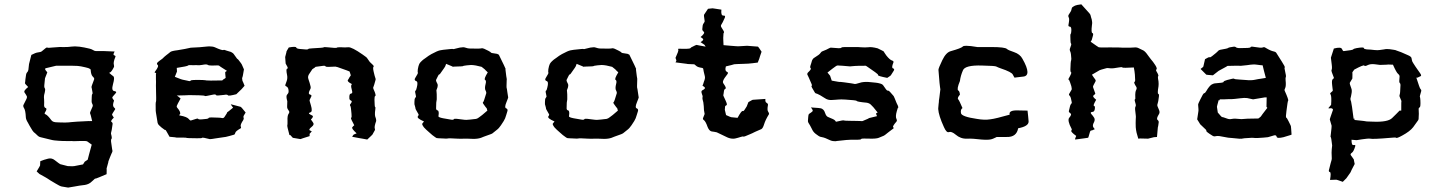

<svg xmlns="http://www.w3.org/2000/svg" viewBox="-20 -639 6636 882"><path d="M367.2 -420.9C352.5 -423.8 337.9 -425.8 326.2 -425.8H322.3C309.6 -424.8 301.8 -424.8 297.9 -423.8C293 -422.9 286.1 -422.9 274.4 -422.9C262.7 -423.8 246.1 -422.9 223.6 -420.9C207 -418.9 198.2 -418.9 196.3 -420.9C194.3 -421.9 186.5 -416 171.9 -403.3C168 -400.4 163.1 -399.4 155.3 -398.4C147.5 -397.5 136.7 -393.6 124 -386.7C117.2 -359.4 113.3 -345.7 113.3 -344.7C113.3 -343.8 112.3 -335.9 110.4 -318.4C109.4 -314.5 108.4 -310.5 104.5 -306.6C100.6 -303.7 98.6 -293 96.7 -274.4C95.7 -264.6 95.7 -258.8 94.7 -257.8C93.8 -255.9 98.6 -250 109.4 -239.3C94.7 -227.5 88.9 -219.7 92.8 -213.9C96.7 -209 99.6 -203.1 102.5 -198.2C104.5 -195.3 104.5 -191.4 101.6 -184.6C98.6 -177.7 93.8 -168.9 87.9 -157.2C86.9 -155.3 86.9 -154.3 86.9 -152.3C86.9 -149.4 87.9 -145.5 90.8 -141.6C94.7 -135.7 97.7 -122.1 98.6 -101.6C98.6 -94.7 101.6 -85.9 108.4 -75.2C114.3 -64.5 118.2 -56.6 121.1 -52.7C127 -42 131.8 -35.2 134.8 -32.2C138.7 -29.3 145.5 -23.4 153.3 -15.6C157.2 -11.7 161.1 -9.8 166 -8.8C170.9 -7.8 187.5 -3.9 213.9 2.9C224.6 5.9 236.3 6.8 251 7.8C264.6 8.8 274.4 8.8 278.3 8.8C294.9 9.8 304.7 8.8 307.6 8.8C310.5 9.8 323.2 9.8 344.7 8.8C366.2 7.8 378.9 8.8 380.9 10.7C382.8 11.7 388.7 16.6 401.4 25.4C395.5 46.9 391.6 61.5 389.6 68.4C387.7 75.2 385.7 84 382.8 94.7C376 99.6 372.1 101.6 371.1 102.5C370.1 101.6 367.2 107.4 361.3 116.2C336.9 121.1 324.2 123 321.3 124C318.4 125 308.6 125 291 124C268.6 118.2 257.8 115.2 256.8 115.2C254.9 114.3 246.1 108.4 231.4 96.7C222.7 89.8 212.9 86.9 201.2 89.8C188.5 92.8 176.8 96.7 165 101.6C164.1 114.3 164.1 120.1 164.1 121.1C164.1 122.1 159.2 130.9 148.4 148.4C156.2 156.2 160.2 159.2 161.1 160.2C162.1 160.2 170.9 166 187.5 174.8C191.4 176.8 199.2 181.6 210.9 189.5C222.7 196.3 230.5 201.2 235.4 204.1C248 211.9 257.8 216.8 263.7 217.8C269.5 218.8 279.3 220.7 293 222.7C294.9 222.7 304.7 220.7 322.3 217.8C340.8 213.9 352.5 212.9 359.4 211.9C374 210.9 386.7 207 395.5 200.2C404.3 193.4 409.2 187.5 412.1 185.5C415 181.6 418.9 180.7 421.9 180.7C424.8 179.7 440.4 173.8 469.7 161.1C470.7 144.5 469.7 135.7 469.7 134.8C469.7 133.8 472.7 125 477.5 106.4C476.6 105.5 479.5 97.7 485.4 83C491.2 69.3 494.1 61.5 495.1 60.5C497.1 56.6 497.1 51.8 495.1 45.9C494.1 40 492.2 28.3 490.2 11.7C489.3 4.9 490.2 1 492.2 -1C494.1 -2.9 494.1 -9.8 490.2 -23.4C489.3 -25.4 490.2 -31.2 493.2 -42C495.1 -52.7 496.1 -61.5 497.1 -68.4C498 -73.2 496.1 -76.2 492.2 -79.1C488.3 -81.1 491.2 -87.9 502.9 -98.6C497.1 -106.4 494.1 -112.3 495.1 -114.3C496.1 -117.2 501 -124 508.8 -136.7C510.7 -138.7 507.8 -141.6 502.9 -146.5C498 -151.4 498 -161.1 503.9 -176.8C501 -181.6 498 -185.5 496.1 -188.5C494.1 -191.4 499 -197.3 509.8 -209C511.7 -211.9 513.7 -212.9 513.7 -214.8C514.6 -217.8 510.7 -219.7 504.9 -220.7C496.1 -221.7 493.2 -231.4 499 -252C504.9 -273.4 505.9 -285.2 500 -289.1C494.1 -293 489.3 -297.9 483.4 -302.7C480.5 -304.7 481.4 -304.7 486.3 -306.6C490.2 -308.6 496.1 -316.4 502.9 -330.1C504.9 -333 503.9 -336.9 502.9 -342.8C501 -348.6 502.9 -360.4 509.8 -377C511.7 -380.9 510.7 -382.8 504.9 -384.8C500 -385.7 500 -391.6 506.8 -402.3C479.5 -403.3 463.9 -404.3 459 -404.3H420.9C417 -404.3 411.1 -406.2 405.3 -410.2C399.4 -414.1 386.7 -417 367.2 -420.9ZM188.5 -325.2C219.7 -333 236.3 -336.9 237.3 -336.9H276.4H313.5C331.1 -336.9 344.7 -335.9 352.5 -334C368.2 -331.1 378.9 -328.1 385.7 -326.2C392.6 -323.2 396.5 -321.3 396.5 -318.4C397.5 -302.7 400.4 -293 406.2 -287.1C412.1 -282.2 414.1 -277.3 412.1 -273.4C403.3 -251 399.4 -239.3 400.4 -238.3C401.4 -236.3 400.4 -235.4 401.4 -234.4C405.3 -216.8 406.2 -208 404.3 -207C402.3 -206.1 401.4 -201.2 401.4 -191.4C400.4 -176.8 400.4 -168 403.3 -163.1C406.2 -158.2 407.2 -153.3 405.3 -149.4C397.5 -131.8 392.6 -121.1 393.6 -119.1C394.5 -117.2 398.4 -106.4 403.3 -83H392.6C391.6 -82 390.6 -82 389.6 -83C343.8 -81.1 316.4 -79.1 307.6 -78.1C299.8 -77.1 291 -76.2 281.2 -76.2C267.6 -76.2 254.9 -76.2 242.2 -77.1C229.5 -77.1 220.7 -80.1 215.8 -86.9C205.1 -101.6 196.3 -110.4 190.4 -113.3C184.6 -115.2 183.6 -118.2 186.5 -122.1C194.3 -134.8 195.3 -140.6 190.4 -142.6C185.5 -143.6 182.6 -148.4 182.6 -155.3C182.6 -164.1 183.6 -173.8 182.6 -181.6C181.6 -189.5 181.6 -196.3 182.6 -202.1C187.5 -219.7 188.5 -230.5 186.5 -232.4C184.6 -234.4 182.6 -239.3 183.6 -248C185.5 -266.6 186.5 -276.4 186.5 -277.3C185.5 -277.3 189.5 -286.1 197.3 -306.6C190.4 -314.5 186.5 -320.3 187.5 -321.3C187.5 -322.3 187.5 -323.2 188.5 -325.2Z M966.8 -421.9C960 -424.8 952.1 -425.8 943.4 -425.8C938.5 -425.8 932.6 -425.8 925.8 -424.8C909.2 -422.9 886.7 -420.9 856.4 -419.9C854.5 -419.9 845.7 -418 829.1 -414.1C812.5 -411.1 801.8 -409.2 794.9 -408.2C777.3 -406.2 766.6 -403.3 762.7 -400.4C759.8 -397.5 752.9 -392.6 744.1 -385.7C740.2 -382.8 733.4 -377 725.6 -369.1C716.8 -362.3 710 -358.4 706.1 -354.5C700.2 -349.6 699.2 -344.7 704.1 -340.8C709 -336.9 705.1 -327.1 692.4 -310.5C691.4 -308.6 690.4 -307.6 690.4 -306.6C689.5 -305.7 690.4 -305.7 693.4 -304.7C697.3 -303.7 699.2 -302.7 696.3 -300.8V-275.4C697.3 -268.6 696.3 -258.8 696.3 -246.1C697.3 -196.3 698.2 -171.9 696.3 -170.9C695.3 -170.9 694.3 -157.2 695.3 -130.9C695.3 -128.9 696.3 -120.1 699.2 -104.5C702.1 -88.9 703.1 -78.1 704.1 -74.2C705.1 -71.3 707 -66.4 712.9 -61.5C717.8 -56.6 725.6 -49.8 737.3 -42H740.2C742.2 -41 747.1 -31.2 758.8 -10.7C780.3 -8.8 791 -7.8 792 -6.8H819.3C830.1 -6.8 835 -6.8 835.9 -5.9C836.9 -4.9 852.5 -3.9 883.8 -3.9C899.4 -3.9 907.2 -3.9 908.2 -5.9C909.2 -7.8 920.9 -5.9 943.4 0H946.3C950.2 0 957 -1 967.8 -2.9C981.4 -4.9 992.2 -6.8 1001 -7.8C1011.7 -8.8 1022.5 -10.7 1035.2 -14.6C1047.9 -18.6 1054.7 -20.5 1055.7 -20.5C1058.6 -21.5 1059.6 -25.4 1061.5 -30.3C1062.5 -34.2 1070.3 -41 1085.9 -49.8C1087.9 -51.8 1087.9 -53.7 1085.9 -58.6C1084 -63.5 1087.9 -73.2 1097.7 -87.9C1099.6 -91.8 1100.6 -95.7 1098.6 -99.6C1096.7 -103.5 1100.6 -110.4 1108.4 -122.1C1094.7 -139.6 1086.9 -148.4 1085 -148.4C1084 -148.4 1068.4 -152.3 1040 -160.2L1043 -155.3C1042 -156.2 1044.9 -152.3 1050.8 -144.5C1033.2 -129.9 1024.4 -123 1023.4 -123C1024.4 -122.1 1020.5 -115.2 1011.7 -102.5C1008.8 -97.7 1004.9 -95.7 1000 -96.7C995.1 -98.6 979.5 -98.6 950.2 -99.6C942.4 -99.6 938.5 -98.6 937.5 -95.7C936.5 -93.8 926.8 -91.8 908.2 -90.8C896.5 -89.8 890.6 -90.8 889.6 -93.8C888.7 -95.7 878.9 -92.8 858.4 -85.9C855.5 -84 851.6 -86.9 846.7 -92.8C841.8 -98.6 829.1 -104.5 806.6 -108.4C802.7 -108.4 801.8 -110.4 806.6 -114.3C810.5 -119.1 806.6 -129.9 793.9 -144.5C792 -146.5 791 -148.4 792 -152.3C793 -156.2 798.8 -167 809.6 -186.5L797.9 -196.3L792 -200.2C823.2 -201.2 842.8 -201.2 849.6 -202.1C855.5 -202.1 871.1 -202.1 895.5 -201.2C911.1 -200.2 919.9 -200.2 920.9 -198.2C921.9 -196.3 933.6 -199.2 958 -204.1C965.8 -206.1 971.7 -205.1 972.7 -202.1C973.6 -199.2 985.4 -200.2 1009.8 -203.1C1018.6 -205.1 1025.4 -204.1 1027.3 -201.2C1029.3 -198.2 1042 -200.2 1065.4 -206.1L1089.8 -229.5C1091.8 -231.4 1095.7 -236.3 1103.5 -245.1C1097.7 -259.8 1094.7 -266.6 1093.8 -267.6C1093.8 -268.6 1093.8 -270.5 1092.8 -274.4C1091.8 -278.3 1091.8 -281.2 1093.8 -285.2C1095.7 -288.1 1096.7 -299.8 1100.6 -320.3C1093.8 -335 1090.8 -341.8 1090.8 -342.8C1090.8 -343.8 1085.9 -350.6 1075.2 -364.3C1071.3 -368.2 1070.3 -369.1 1069.3 -369.1C1068.4 -370.1 1064.5 -376 1056.6 -386.7C1052.7 -393.6 1046.9 -397.5 1041 -400.4C1035.2 -402.3 1028.3 -404.3 1021.5 -406.2C1013.7 -409.2 1008.8 -411.1 1005.9 -409.2C1003.9 -407.2 990.2 -411.1 966.8 -421.9ZM908.2 -340.8C922.9 -343.8 931.6 -343.8 934.6 -340.8C937.5 -338.9 943.4 -337.9 954.1 -337.9C975.6 -338.9 986.3 -338.9 987.3 -336.9C988.3 -335 1000 -328.1 1022.5 -313.5C1016.6 -309.6 1013.7 -307.6 1014.6 -306.6C1014.6 -304.7 1014.6 -296.9 1016.6 -281.2C1010.7 -277.3 1007.8 -274.4 1006.8 -274.4C1006.8 -275.4 1004.9 -273.4 1001 -269.5C955.1 -268.6 930.7 -268.6 928.7 -269.5C926.8 -270.5 920.9 -270.5 910.2 -271.5C874 -272.5 856.4 -271.5 855.5 -268.6C855.5 -265.6 850.6 -265.6 839.8 -268.6C820.3 -272.5 811.5 -274.4 810.5 -275.4C809.6 -275.4 800.8 -279.3 783.2 -286.1C790 -301.8 793 -309.6 793 -310.5C793 -311.5 793 -316.4 792 -327.1C825.2 -332 841.8 -335.9 843.8 -337.9C845.7 -339.8 849.6 -340.8 858.4 -339.8C862.3 -338.9 870.1 -339.8 880.9 -339.8C890.6 -338.9 899.4 -338.9 908.2 -340.8Z M1357.4 -414.1C1347.7 -415 1341.8 -417 1340.8 -420.9C1339.8 -422.9 1336.9 -423.8 1331.1 -423.8C1325.2 -423.8 1317.4 -422.9 1306.6 -420.9C1299.8 -409.2 1295.9 -403.3 1295.9 -402.3C1296.9 -401.4 1293.9 -393.6 1290 -377C1291 -359.4 1292 -350.6 1292 -349.6C1291 -348.6 1293.9 -343.8 1299.8 -333C1302.7 -327.1 1302.7 -324.2 1298.8 -323.2C1294.9 -322.3 1294.9 -312.5 1298.8 -293.9C1300.8 -284.2 1299.8 -274.4 1296.9 -266.6C1293.9 -258.8 1292 -252.9 1291 -250C1289.1 -246.1 1291 -244.1 1296.9 -241.2C1302.7 -238.3 1306.6 -229.5 1305.7 -215.8C1304.7 -211.9 1302.7 -208 1298.8 -204.1C1294.9 -200.2 1294.9 -190.4 1299.8 -173.8C1298.8 -153.3 1298.8 -143.6 1299.8 -142.6C1299.8 -141.6 1301.8 -136.7 1307.6 -128.9C1309.6 -126 1309.6 -121.1 1305.7 -116.2C1301.8 -111.3 1299.8 -99.6 1300.8 -83C1300.8 -70.3 1300.8 -64.5 1299.8 -63.5C1298.8 -61.5 1301.8 -46.9 1309.6 -18.6H1313.5L1325.2 -5.9C1348.6 -2 1359.4 0 1360.4 0C1361.3 -1 1375 -4.9 1402.3 -13.7V-24.4C1403.3 -25.4 1406.2 -28.3 1412.1 -35.2C1412.1 -36.1 1409.2 -37.1 1403.3 -40C1398.4 -43 1401.4 -47.9 1412.1 -56.6C1420.9 -63.5 1422.9 -70.3 1418 -76.2C1414.1 -82 1411.1 -86.9 1408.2 -89.8C1418 -99.6 1419.9 -105.5 1414.1 -108.4C1408.2 -111.3 1404.3 -113.3 1400.4 -116.2C1397.5 -118.2 1399.4 -121.1 1406.2 -123C1413.1 -125 1414.1 -135.7 1408.2 -155.3C1404.3 -168.9 1401.4 -176.8 1402.3 -179.7C1403.3 -181.6 1406.2 -187.5 1410.2 -196.3C1412.1 -200.2 1410.2 -203.1 1403.3 -205.1C1396.5 -207 1397.5 -214.8 1405.3 -229.5C1407.2 -232.4 1408.2 -237.3 1406.2 -244.1C1404.3 -252 1401.4 -262.7 1396.5 -276.4C1393.6 -284.2 1395.5 -293 1401.4 -300.8L1415 -321.3C1424.8 -327.1 1429.7 -331.1 1429.7 -332C1430.7 -332 1440.4 -333 1459 -335.9C1469.7 -337.9 1474.6 -336.9 1475.6 -334C1476.6 -331.1 1491.2 -331.1 1520.5 -333C1523.4 -333 1534.2 -330.1 1551.8 -323.2C1569.3 -317.4 1581.1 -312.5 1585.9 -310.5C1590.8 -297.9 1591.8 -292 1590.8 -291C1589.8 -290 1587.9 -288.1 1585 -283.2C1583 -279.3 1581.1 -275.4 1578.1 -271.5C1575.2 -266.6 1581.1 -260.7 1594.7 -253.9C1596.7 -252.9 1596.7 -251 1593.8 -248C1591.8 -244.1 1593.8 -234.4 1597.7 -219.7C1599.6 -212.9 1596.7 -209 1591.8 -209C1585.9 -208 1584 -201.2 1585 -185.5C1585.9 -181.6 1587.9 -178.7 1592.8 -176.8C1597.7 -174.8 1596.7 -169.9 1589.8 -161.1C1586.9 -158.2 1586.9 -155.3 1589.8 -151.4C1591.8 -147.5 1592.8 -136.7 1594.7 -116.2C1595.7 -105.5 1595.7 -98.6 1592.8 -97.7C1590.8 -95.7 1595.7 -85 1607.4 -63.5C1604.5 -61.5 1601.6 -58.6 1598.6 -54.7C1594.7 -50.8 1601.6 -42 1618.2 -26.4C1609.4 -22.5 1605.5 -21.5 1604.5 -20.5C1603.5 -20.5 1601.6 -16.6 1597.7 -10.7C1625 -4.9 1641.6 -2.9 1645.5 -2C1649.4 -1 1656.2 0 1667 2C1683.6 -13.7 1691.4 -20.5 1691.4 -21.5C1691.4 -22.5 1695.3 -28.3 1702.1 -41C1703.1 -43 1703.1 -45.9 1701.2 -50.8C1700.2 -55.7 1702.1 -66.4 1708 -83V-86.9C1708 -90.8 1707 -94.7 1705.1 -99.6C1702.1 -105.5 1701.2 -118.2 1704.1 -136.7C1705.1 -143.6 1705.1 -146.5 1703.1 -147.5C1701.2 -147.5 1701.2 -159.2 1700.2 -181.6C1700.2 -192.4 1701.2 -197.3 1704.1 -198.2C1707 -199.2 1705.1 -210 1696.3 -228.5C1694.3 -232.4 1693.4 -236.3 1695.3 -239.3C1697.3 -243.2 1700.2 -253.9 1705.1 -271.5C1706.1 -274.4 1706.1 -277.3 1704.1 -281.2C1702.1 -285.2 1700.2 -294.9 1696.3 -310.5C1693.4 -323.2 1693.4 -331.1 1696.3 -333C1699.2 -335.9 1692.4 -341.8 1678.7 -354.5C1669.9 -367.2 1666 -373 1665 -374C1664.1 -375 1658.2 -379.9 1645.5 -388.7C1613.3 -411.1 1590.8 -422.9 1580.1 -421.9C1569.3 -420.9 1558.6 -420.9 1546.9 -421.9C1535.2 -421.9 1529.3 -421.9 1527.3 -419.9C1526.4 -418 1511.7 -418.9 1483.4 -421.9C1472.7 -422.9 1467.8 -422.9 1467.8 -421.9C1466.8 -419.9 1449.2 -418.9 1415 -417C1403.3 -416 1396.5 -416 1395.5 -413.1C1394.5 -411.1 1382.8 -411.1 1357.4 -414.1Z M2142.6 -416C2131.8 -416 2123 -418 2115.2 -420.9C2113.3 -421.9 2110.4 -421.9 2106.4 -421.9C2098.6 -421.9 2087.9 -419.9 2074.2 -416C2066.4 -413.1 2061.5 -413.1 2059.6 -414.1C2058.6 -415 2043.9 -413.1 2015.6 -410.2C2005.9 -409.2 1996.1 -407.2 1985.4 -402.3L1961.9 -390.6C1953.1 -385.7 1944.3 -379.9 1935.5 -373C1926.8 -367.2 1921.9 -363.3 1918.9 -360.4C1913.1 -355.5 1909.2 -350.6 1906.2 -345.7C1903.3 -339.8 1901.4 -332 1899.4 -321.3C1898.4 -311.5 1898.4 -306.6 1899.4 -305.7C1901.4 -303.7 1896.5 -295.9 1887.7 -281.2C1882.8 -274.4 1884.8 -268.6 1891.6 -266.6C1898.4 -264.6 1899.4 -254.9 1894.5 -236.3C1892.6 -227.5 1890.6 -222.7 1888.7 -222.7C1885.7 -221.7 1886.7 -213.9 1890.6 -198.2C1891.6 -195.3 1890.6 -193.4 1887.7 -189.5C1884.8 -186.5 1883.8 -180.7 1883.8 -170.9V-160.2C1887.7 -147.5 1888.7 -141.6 1888.7 -140.6C1887.7 -139.6 1892.6 -131.8 1901.4 -116.2C1904.3 -113.3 1903.3 -109.4 1899.4 -104.5C1895.5 -98.6 1905.3 -90.8 1927.7 -81.1C1923.8 -76.2 1921.9 -73.2 1919.9 -71.3C1918 -69.3 1920.9 -62.5 1927.7 -53.7C1933.6 -46.9 1941.4 -40 1949.2 -33.2C1957 -26.4 1961.9 -21.5 1965.8 -18.6C1977.5 -9.8 1984.4 -4.9 1985.4 -4.9C1986.3 -3.9 1996.1 -3.9 2016.6 -2.9C2027.3 -2 2034.2 -2 2037.1 -2.9C2039.1 -3.9 2054.7 -3.9 2082 -2C2090.8 -1 2101.6 -2 2112.3 -2C2123 -2 2136.7 -2 2155.3 -1H2156.2C2168.9 -1 2180.7 -2.9 2189.5 -5.9C2198.2 -9.8 2207 -12.7 2214.8 -15.6C2231.4 -21.5 2240.2 -24.4 2242.2 -26.4C2244.1 -28.3 2251 -33.2 2261.7 -42C2268.6 -46.9 2275.4 -54.7 2281.2 -63.5C2287.1 -72.3 2291 -79.1 2293.9 -83C2298.8 -90.8 2302.7 -99.6 2305.7 -111.3L2310.5 -127C2313.5 -134.8 2310.5 -139.6 2304.7 -141.6C2298.8 -143.6 2299.8 -153.3 2306.6 -169.9C2311.5 -182.6 2314.5 -189.5 2314.5 -191.4C2314.5 -193.4 2312.5 -201.2 2310.5 -216.8C2308.6 -228.5 2308.6 -233.4 2307.6 -234.4C2306.6 -235.4 2306.6 -247.1 2307.6 -270.5C2308.6 -273.4 2307.6 -279.3 2305.7 -289.1C2304.7 -298.8 2303.7 -308.6 2301.8 -320.3C2301.8 -321.3 2301.8 -321.3 2302.7 -322.3C2302.7 -324.2 2292 -345.7 2271.5 -387.7L2263.7 -391.6L2239.3 -395.5C2236.3 -396.5 2234.4 -397.5 2232.4 -400.4C2230.5 -402.3 2220.7 -407.2 2204.1 -415C2199.2 -417 2194.3 -418 2191.4 -417C2189.5 -416 2172.9 -415 2142.6 -416ZM2029.3 -345.7C2046.9 -338.9 2055.7 -335 2057.6 -334C2058.6 -332 2061.5 -332 2066.4 -333C2093.8 -334 2107.4 -334 2108.4 -335.9C2108.4 -336.9 2113.3 -336.9 2125 -338.9C2140.6 -340.8 2150.4 -340.8 2154.3 -339.8C2157.2 -339.8 2169.9 -337.9 2192.4 -332C2201.2 -325.2 2206.1 -321.3 2207 -320.3C2207 -319.3 2211.9 -315.4 2220.7 -306.6C2208 -286.1 2204.1 -274.4 2208 -272.5C2211.9 -270.5 2213.9 -264.6 2210.9 -253.9C2207 -239.3 2207 -228.5 2210.9 -222.7C2213.9 -216.8 2214.8 -211.9 2212.9 -208C2206.1 -185.5 2202.1 -172.9 2200.2 -170.9C2197.3 -168.9 2197.3 -167 2200.2 -162.1C2209 -148.4 2214.8 -142.6 2215.8 -141.6L2218.8 -130.9C2200.2 -114.3 2187.5 -104.5 2181.6 -100.6C2176.8 -96.7 2171.9 -93.8 2167 -92.8C2162.1 -91.8 2153.3 -91.8 2140.6 -89.8C2127.9 -87.9 2117.2 -87.9 2105.5 -89.8C2080.1 -93.8 2066.4 -94.7 2065.4 -91.8C2063.5 -88.9 2058.6 -87.9 2049.8 -89.8C2042 -90.8 2030.3 -92.8 2015.6 -95.7C2001 -98.6 1993.2 -101.6 1994.1 -105.5C1997.1 -122.1 1995.1 -130.9 1990.2 -131.8C1985.4 -132.8 1982.4 -136.7 1983.4 -144.5C1983.4 -164.1 1984.4 -174.8 1985.4 -176.8C1986.3 -178.7 1986.3 -182.6 1986.3 -187.5C1986.3 -202.1 1986.3 -211.9 1985.4 -216.8C1984.4 -221.7 1984.4 -225.6 1986.3 -228.5C1992.2 -242.2 1992.2 -252 1987.3 -257.8C1983.4 -264.6 1982.4 -269.5 1983.4 -272.5C1991.2 -289.1 1996.1 -297.9 1997.1 -296.9C1999 -295.9 2002.9 -300.8 2009.8 -311.5C2019.5 -325.2 2024.4 -332 2024.4 -333C2024.4 -332 2026.4 -336.9 2029.3 -345.7Z M2742.2 -416C2731.4 -416 2722.7 -418 2714.8 -420.9C2712.9 -421.9 2710 -421.9 2706.1 -421.9C2698.2 -421.9 2687.5 -419.9 2673.8 -416C2666 -413.1 2661.1 -413.1 2659.2 -414.1C2658.2 -415 2643.6 -413.1 2615.2 -410.2C2605.5 -409.2 2595.7 -407.2 2585 -402.3L2561.5 -390.6C2552.7 -385.7 2543.9 -379.9 2535.2 -373C2526.4 -367.2 2521.5 -363.3 2518.6 -360.4C2512.7 -355.5 2508.8 -350.6 2505.9 -345.7C2502.9 -339.8 2501 -332 2499 -321.3C2498 -311.5 2498 -306.6 2499 -305.7C2501 -303.7 2496.1 -295.9 2487.3 -281.2C2482.4 -274.4 2484.4 -268.6 2491.2 -266.6C2498 -264.6 2499 -254.9 2494.1 -236.3C2492.2 -227.5 2490.2 -222.7 2488.3 -222.7C2485.4 -221.7 2486.3 -213.9 2490.2 -198.2C2491.2 -195.3 2490.2 -193.4 2487.3 -189.5C2484.4 -186.5 2483.4 -180.7 2483.4 -170.9V-160.2C2487.3 -147.5 2488.3 -141.6 2488.3 -140.6C2487.3 -139.6 2492.2 -131.8 2501 -116.2C2503.9 -113.3 2502.9 -109.4 2499 -104.5C2495.1 -98.6 2504.9 -90.8 2527.3 -81.1C2523.4 -76.2 2521.5 -73.2 2519.5 -71.3C2517.6 -69.3 2520.5 -62.5 2527.3 -53.7C2533.2 -46.9 2541 -40 2548.8 -33.2C2556.6 -26.4 2561.5 -21.5 2565.4 -18.6C2577.1 -9.8 2584 -4.9 2585 -4.9C2585.9 -3.9 2595.7 -3.9 2616.2 -2.9C2627 -2 2633.8 -2 2636.7 -2.9C2638.7 -3.9 2654.3 -3.9 2681.6 -2C2690.4 -1 2701.2 -2 2711.9 -2C2722.7 -2 2736.3 -2 2754.9 -1H2755.9C2768.6 -1 2780.3 -2.9 2789.1 -5.9C2797.9 -9.8 2806.6 -12.7 2814.5 -15.6C2831.1 -21.5 2839.8 -24.4 2841.8 -26.4C2843.8 -28.3 2850.6 -33.2 2861.3 -42C2868.2 -46.9 2875 -54.7 2880.9 -63.5C2886.7 -72.3 2890.6 -79.1 2893.6 -83C2898.4 -90.8 2902.3 -99.6 2905.3 -111.3L2910.2 -127C2913.1 -134.8 2910.2 -139.6 2904.3 -141.6C2898.4 -143.6 2899.4 -153.3 2906.2 -169.9C2911.1 -182.6 2914.1 -189.5 2914.1 -191.4C2914.1 -193.4 2912.1 -201.2 2910.2 -216.8C2908.2 -228.5 2908.2 -233.4 2907.2 -234.4C2906.2 -235.4 2906.2 -247.1 2907.2 -270.5C2908.2 -273.4 2907.2 -279.3 2905.3 -289.1C2904.3 -298.8 2903.3 -308.6 2901.4 -320.3C2901.4 -321.3 2901.4 -321.3 2902.3 -322.3C2902.3 -324.2 2891.6 -345.7 2871.1 -387.7L2863.3 -391.6L2838.9 -395.5C2835.9 -396.5 2834 -397.5 2832 -400.4C2830.1 -402.3 2820.3 -407.2 2803.7 -415C2798.8 -417 2793.9 -418 2791 -417C2789.1 -416 2772.5 -415 2742.2 -416ZM2628.9 -345.7C2646.5 -338.9 2655.3 -335 2657.2 -334C2658.2 -332 2661.1 -332 2666 -333C2693.4 -334 2707 -334 2708 -335.9C2708 -336.9 2712.9 -336.9 2724.6 -338.9C2740.2 -340.8 2750 -340.8 2753.9 -339.8C2756.8 -339.8 2769.5 -337.9 2792 -332C2800.8 -325.2 2805.7 -321.3 2806.6 -320.3C2806.6 -319.3 2811.5 -315.4 2820.3 -306.6C2807.6 -286.1 2803.7 -274.4 2807.6 -272.5C2811.5 -270.5 2813.5 -264.6 2810.5 -253.9C2806.6 -239.3 2806.6 -228.5 2810.5 -222.7C2813.5 -216.8 2814.5 -211.9 2812.5 -208C2805.7 -185.5 2801.8 -172.9 2799.8 -170.9C2796.9 -168.9 2796.9 -167 2799.8 -162.1C2808.6 -148.4 2814.5 -142.6 2815.4 -141.6L2818.4 -130.9C2799.8 -114.3 2787.1 -104.5 2781.2 -100.6C2776.4 -96.7 2771.5 -93.8 2766.6 -92.8C2761.7 -91.8 2752.9 -91.8 2740.2 -89.8C2727.5 -87.9 2716.8 -87.9 2705.1 -89.8C2679.7 -93.8 2666 -94.7 2665 -91.8C2663.1 -88.9 2658.2 -87.9 2649.4 -89.8C2641.6 -90.8 2629.9 -92.8 2615.2 -95.7C2600.6 -98.6 2592.8 -101.6 2593.8 -105.5C2596.7 -122.1 2594.7 -130.9 2589.8 -131.8C2585 -132.8 2582 -136.7 2583 -144.5C2583 -164.1 2584 -174.8 2585 -176.8C2585.9 -178.7 2585.9 -182.6 2585.9 -187.5C2585.9 -202.1 2585.9 -211.9 2585 -216.8C2584 -221.7 2584 -225.6 2585.9 -228.5C2591.8 -242.2 2591.8 -252 2586.9 -257.8C2583 -264.6 2582 -269.5 2583 -272.5C2590.8 -289.1 2595.7 -297.9 2596.7 -296.9C2598.6 -295.9 2602.5 -300.8 2609.4 -311.5C2619.1 -325.2 2624 -332 2624 -333C2624 -332 2626 -336.9 2628.9 -345.7Z M3293.9 -594.7C3266.6 -598.6 3252 -601.6 3251 -600.6C3249 -600.6 3243.2 -599.6 3232.4 -598.6C3221.7 -583 3215.8 -574.2 3214.8 -572.3C3212.9 -571.3 3213.9 -561.5 3216.8 -543.9C3217.8 -540 3215.8 -536.1 3211.9 -531.2C3208 -526.4 3207 -518.6 3206.1 -504.9C3206.1 -501 3208 -497.1 3212.9 -493.2C3217.8 -489.3 3212.9 -480.5 3198.2 -468.8C3201.2 -466.8 3205.1 -464.8 3209 -460.9C3212.9 -457 3209 -452.1 3198.2 -445.3C3210.9 -437.5 3216.8 -432.6 3217.8 -431.6C3216.8 -431.6 3217.8 -429.7 3221.7 -424.8C3195.3 -429.7 3182.6 -431.6 3180.7 -432.6C3179.7 -433.6 3170.9 -429.7 3154.3 -420.9C3154.3 -419.9 3153.3 -418.9 3150.4 -417C3147.5 -415 3129.9 -414.1 3097.7 -415C3094.7 -415 3094.7 -414.1 3095.7 -410.2C3097.7 -407.2 3092.8 -394.5 3083 -373C3085.9 -366.2 3086.9 -362.3 3086.9 -361.3C3087.9 -360.4 3085.9 -357.4 3083 -352.5C3117.2 -347.7 3134.8 -345.7 3135.7 -345.7C3135.7 -344.7 3145.5 -344.7 3165 -343.8C3168.9 -344.7 3172.9 -341.8 3177.7 -336.9C3182.6 -332 3191.4 -329.1 3205.1 -327.1C3209 -326.2 3210.9 -324.2 3210.9 -320.3C3210.9 -316.4 3213.9 -305.7 3217.8 -289.1C3219.7 -282.2 3217.8 -273.4 3213.9 -264.6C3210.9 -254.9 3209 -248 3207 -245.1C3209 -244.1 3212.9 -242.2 3216.8 -238.3C3220.7 -234.4 3217.8 -229.5 3207 -224.6C3202.1 -221.7 3201.2 -217.8 3203.1 -211.9C3205.1 -207 3205.1 -203.1 3207 -200.2C3208 -197.3 3208 -194.3 3207 -190.4C3206.1 -186.5 3208 -179.7 3210.9 -168.9C3210.9 -168 3211.9 -163.1 3212.9 -151.4C3213.9 -139.6 3213.9 -133.8 3213.9 -132.8C3215.8 -122.1 3216.8 -117.2 3216.8 -116.2C3217.8 -116.2 3214.8 -110.4 3210 -97.7C3208 -93.8 3209 -89.8 3213.9 -86.9C3218.8 -83 3224.6 -73.2 3230.5 -55.7C3235.4 -43.9 3241.2 -37.1 3249 -35.2C3255.9 -34.2 3264.6 -33.2 3272.5 -31.2C3273.4 -30.3 3281.2 -27.3 3294.9 -20.5C3308.6 -13.7 3317.4 -9.8 3321.3 -7.8C3330.1 -3.9 3338.9 -2 3346.7 -2C3350.6 -2 3353.5 -2 3357.4 -2.9C3368.2 -5.9 3375 -6.8 3378.9 -8.8C3387.7 -11.7 3392.6 -12.7 3394.5 -11.7C3396.5 -9.8 3407.2 -14.6 3427.7 -23.4C3436.5 -27.3 3441.4 -29.3 3442.4 -30.3C3442.4 -31.2 3454.1 -35.2 3477.5 -45.9C3482.4 -48.8 3486.3 -55.7 3490.2 -68.4C3494.1 -81.1 3501 -95.7 3511.7 -113.3C3512.7 -114.3 3512.7 -114.3 3512.7 -116.2C3512.7 -118.2 3511.7 -122.1 3508.8 -126C3504.9 -130.9 3504.9 -141.6 3507.8 -156.2C3508.8 -161.1 3505.9 -164.1 3501 -167C3496.1 -169.9 3495.1 -175.8 3496.1 -184.6C3459 -181.6 3440.4 -180.7 3439.5 -180.7C3438.5 -181.6 3431.6 -177.7 3418 -169.9L3411.1 -152.3C3412.1 -152.3 3408.2 -147.5 3402.3 -137.7C3398.4 -130.9 3394.5 -127 3391.6 -128.9C3388.7 -130.9 3380.9 -121.1 3368.2 -97.7C3348.6 -99.6 3339.8 -100.6 3338.9 -100.6C3337.9 -100.6 3330.1 -103.5 3315.4 -110.4L3309.6 -134.8C3309.6 -135.7 3309.6 -138.7 3310.5 -144.5C3309.6 -150.4 3312.5 -153.3 3316.4 -155.3C3321.3 -156.2 3319.3 -164.1 3312.5 -178.7C3305.7 -193.4 3301.8 -201.2 3302.7 -202.1C3303.7 -203.1 3303.7 -209 3305.7 -220.7C3306.6 -226.6 3308.6 -229.5 3312.5 -231.4C3316.4 -233.4 3313.5 -241.2 3303.7 -254.9C3300.8 -258.8 3299.8 -263.7 3302.7 -269.5C3304.7 -275.4 3310.5 -284.2 3321.3 -297.9C3326.2 -303.7 3324.2 -307.6 3318.4 -309.6C3312.5 -312.5 3310.5 -320.3 3314.5 -334C3336.9 -338.9 3349.6 -342.8 3352.5 -343.8C3356.4 -344.7 3370.1 -344.7 3394.5 -345.7C3415 -346.7 3425.8 -346.7 3427.7 -347.7C3428.7 -347.7 3439.5 -348.6 3460.9 -351.6C3463.9 -358.4 3465.8 -365.2 3467.8 -369.1C3468.8 -374 3472.7 -384.8 3478.5 -401.4L3466.8 -418.9L3461.9 -424.8C3428.7 -427.7 3413.1 -428.7 3412.1 -428.7L3379.9 -426.8C3372.1 -425.8 3357.4 -426.8 3336.9 -428.7C3316.4 -430.7 3305.7 -431.6 3303.7 -431.6C3303.7 -434.6 3303.7 -441.4 3302.7 -453.1C3301.8 -463.9 3302.7 -469.7 3302.7 -470.7C3302.7 -482.4 3303.7 -488.3 3305.7 -489.3C3307.6 -491.2 3303.7 -499 3293.9 -513.7C3291 -517.6 3291 -522.5 3293.9 -526.4C3296.9 -530.3 3301.8 -540 3309.6 -557.6C3312.5 -564.5 3310.5 -568.4 3302.7 -567.4C3294.9 -567.4 3292 -576.2 3293.9 -594.7Z M4011.7 -417C3993.2 -421.9 3977.5 -423.8 3968.8 -421.9C3959 -420.9 3948.2 -420.9 3934.6 -421.9C3928.7 -422.9 3918 -422.9 3903.3 -422.9H3892.6H3861.3C3850.6 -422.9 3845.7 -421.9 3843.8 -418.9C3841.8 -417 3827.1 -417 3799.8 -419.9C3795.9 -420.9 3791 -418.9 3786.1 -416C3782.2 -413.1 3772.5 -409.2 3757.8 -403.3C3754.9 -402.3 3752 -400.4 3749 -395.5C3746.1 -390.6 3737.3 -383.8 3722.7 -375C3716.8 -372.1 3712.9 -367.2 3710 -360.4C3708 -353.5 3706.1 -345.7 3703.1 -337.9C3701.2 -332 3701.2 -328.1 3704.1 -325.2C3707 -323.2 3703.1 -316.4 3691.4 -305.7C3689.5 -303.7 3688.5 -301.8 3688.5 -298.8C3688.5 -296.9 3688.5 -295.9 3689.5 -294.9C3691.4 -291 3697.3 -279.3 3706.1 -257.8C3710 -250 3710.9 -245.1 3708 -244.1C3706.1 -243.2 3710.9 -233.4 3722.7 -214.8C3724.6 -210.9 3728.5 -209 3734.4 -208C3740.2 -206.1 3752 -199.2 3768.6 -188.5C3778.3 -181.6 3789.1 -178.7 3801.8 -179.7C3813.5 -180.7 3823.2 -180.7 3829.1 -181.6C3838.9 -182.6 3849.6 -182.6 3863.3 -181.6C3877 -180.7 3889.6 -179.7 3900.4 -178.7C3909.2 -177.7 3915 -176.8 3916 -174.8C3917 -172.9 3931.6 -169.9 3962.9 -167C3967.8 -166 3973.6 -164.1 3979.5 -159.2C3985.4 -154.3 3996.1 -142.6 4011.7 -122.1C4010.7 -121.1 4008.8 -120.1 4005.9 -119.1C4002.9 -118.2 4004.9 -114.3 4008.8 -105.5C3985.4 -99.6 3973.6 -96.7 3972.7 -96.7C3972.7 -95.7 3963.9 -91.8 3947.3 -85C3942.4 -82 3937.5 -82 3932.6 -83C3927.7 -84 3911.1 -83 3882.8 -84C3865.2 -84 3856.4 -85 3855.5 -85.9C3854.5 -86.9 3843.8 -85 3822.3 -80.1C3820.3 -79.1 3818.4 -81.1 3816.4 -85C3813.5 -88.9 3803.7 -93.8 3786.1 -100.6C3780.3 -102.5 3776.4 -106.4 3773.4 -112.3C3770.5 -118.2 3768.6 -124 3766.6 -128.9C3764.6 -132.8 3760.7 -136.7 3755.9 -139.6C3751 -142.6 3734.4 -143.6 3705.1 -145.5C3712.9 -135.7 3715.8 -129.9 3711.9 -127C3709 -124 3703.1 -120.1 3697.3 -116.2C3695.3 -115.2 3694.3 -112.3 3693.4 -107.4C3692.4 -101.6 3692.4 -93.8 3691.4 -83C3691.4 -80.1 3692.4 -76.2 3695.3 -72.3C3698.2 -68.4 3703.1 -59.6 3710 -45.9C3712.9 -39.1 3717.8 -31.2 3726.6 -24.4C3734.4 -18.6 3739.3 -15.6 3740.2 -14.6C3744.1 -11.7 3749 -9.8 3756.8 -8.8C3763.7 -7.8 3777.3 -2.9 3794.9 5.9C3801.8 8.8 3809.6 9.8 3817.4 9.8C3819.3 9.8 3820.3 9.8 3823.2 8.8C3835 7.8 3843.8 6.8 3850.6 5.9C3861.3 3.9 3874 3.9 3888.7 2.9H3918.9C3929.7 2.9 3935.5 2 3936.5 -1C3937.5 -2.9 3953.1 -2.9 3985.4 -2C4001 -2 4011.7 -3.9 4016.6 -5.9C4021.5 -7.8 4029.3 -10.7 4040 -15.6C4041 -15.6 4047.9 -20.5 4059.6 -30.3C4071.3 -39.1 4078.1 -43.9 4080.1 -45.9C4085.9 -48.8 4086.9 -51.8 4083 -54.7C4080.1 -57.6 4085.9 -66.4 4098.6 -81.1C4100.6 -84 4100.6 -87.9 4097.7 -93.8C4094.7 -99.6 4094.7 -111.3 4099.6 -127.9C4102.5 -138.7 4104.5 -144.5 4106.4 -145.5C4107.4 -146.5 4107.4 -146.5 4106.4 -147.5C4106.4 -150.4 4103.5 -156.2 4098.6 -166C4090.8 -185.5 4086.9 -195.3 4085.9 -196.3C4086.9 -196.3 4081.1 -202.1 4070.3 -214.8C4065.4 -220.7 4060.5 -223.6 4057.6 -222.7C4054.7 -221.7 4047.9 -230.5 4037.1 -247.1C4034.2 -251 4029.3 -253.9 4020.5 -255.9C4011.7 -258.8 3997.1 -259.8 3977.5 -261.7C3961.9 -263.7 3948.2 -262.7 3937.5 -260.7C3927.7 -257.8 3919.9 -255.9 3913.1 -253.9C3908.2 -252.9 3905.3 -252.9 3903.3 -253.9C3901.4 -254.9 3885.7 -256.8 3858.4 -260.7C3844.7 -262.7 3838.9 -262.7 3837.9 -262.7C3836.9 -261.7 3824.2 -264.6 3800.8 -268.6L3793.9 -289.1C3794.9 -290 3790 -294.9 3781.2 -305.7C3792 -314.5 3798.8 -319.3 3799.8 -320.3C3801.8 -321.3 3806.6 -326.2 3818.4 -334C3823.2 -337.9 3828.1 -338.9 3833 -337.9C3836.9 -337.9 3853.5 -336.9 3884.8 -334C3887.7 -334 3894.5 -335 3906.2 -335.9C3918 -336.9 3933.6 -336.9 3954.1 -336.9H3957C3959 -336.9 3972.7 -326.2 4000 -307.6C4008.8 -300.8 4014.6 -296.9 4013.7 -293.9C4012.7 -291 4026.4 -287.1 4055.7 -281.2C4067.4 -289.1 4072.3 -292 4072.3 -293L4085.9 -314.5C4088.9 -320.3 4087.9 -323.2 4082 -325.2C4077.1 -326.2 4077.1 -335 4084 -351.6C4085.9 -355.5 4084 -359.4 4077.1 -361.3C4071.3 -363.3 4062.5 -370.1 4051.8 -383.8C4043.9 -394.5 4040 -401.4 4040 -402.3C4039.1 -403.3 4030.3 -408.2 4011.7 -417Z M4605.5 -414.1C4599.6 -419.9 4575.2 -422.9 4533.2 -422.9H4469.7C4447.3 -426.8 4430.7 -428.7 4418.9 -428.7C4410.2 -428.7 4404.3 -427.7 4402.3 -424.8C4397.5 -419.9 4379.9 -413.1 4348.6 -404.3C4333 -400.4 4320.3 -386.7 4308.6 -362.3C4296.9 -337.9 4291 -323.2 4291 -318.4C4293 -294.9 4294.9 -274.4 4295.9 -258.8C4297.9 -243.2 4298.8 -232.4 4299.8 -228.5C4295.9 -196.3 4293.9 -178.7 4293 -175.8V-170.9C4292 -168.9 4292 -159.2 4290 -141.6V-137.7C4291 -119.1 4299.8 -90.8 4316.4 -54.7C4324.2 -37.1 4332 -29.3 4338.9 -32.2C4346.7 -35.2 4357.4 -31.2 4370.1 -20.5C4384.8 -7.8 4402.3 -1 4421.9 -2C4440.4 -2.9 4462.9 -1 4488.3 2C4498 2.9 4506.8 2.9 4513.7 2.9C4526.4 2.9 4535.2 1 4542 -2C4552.7 -6.8 4557.6 -8.8 4558.6 -9.8H4604.5C4634.8 -8.8 4652.3 -22.5 4657.2 -49.8C4689.5 -55.7 4705.1 -66.4 4705.1 -80.1V-82C4704.1 -97.7 4702.1 -113.3 4700.2 -130.9C4699.2 -130.9 4684.6 -130.9 4656.2 -131.8C4627 -132.8 4614.3 -126 4618.2 -112.3C4576.2 -100.6 4546.9 -92.8 4528.3 -90.8C4510.7 -87.9 4490.2 -88.9 4467.8 -92.8C4420.9 -99.6 4396.5 -108.4 4394.5 -119.1C4392.6 -130.9 4394.5 -137.7 4401.4 -142.6C4391.6 -165 4385.7 -178.7 4381.8 -182.6C4377.9 -186.5 4380.9 -194.3 4389.6 -204.1C4388.7 -214.8 4386.7 -220.7 4381.8 -223.6C4377 -226.6 4378.9 -241.2 4389.6 -266.6C4391.6 -283.2 4396.5 -299.8 4403.3 -315.4C4409.2 -332 4438.5 -339.8 4492.2 -337.9C4531.2 -336.9 4553.7 -335.9 4557.6 -333C4561.5 -331.1 4567.4 -328.1 4576.2 -325.2C4611.3 -313.5 4629.9 -303.7 4632.8 -295.9C4636.7 -289.1 4638.7 -284.2 4640.6 -282.2C4639.6 -282.2 4653.3 -284.2 4679.7 -287.1C4707 -289.1 4707 -316.4 4676.8 -369.1C4669.9 -382.8 4656.2 -393.6 4638.7 -399.4C4621.1 -405.3 4609.4 -410.2 4605.5 -414.1Z M4947.3 -619.1C4931.6 -617.2 4922.9 -615.2 4918.9 -613.3C4915 -611.3 4911.1 -609.4 4907.2 -606.4C4904.3 -604.5 4903.3 -601.6 4902.3 -596.7C4902.3 -591.8 4897.5 -583 4888.7 -570.3C4887.7 -568.4 4887.7 -567.4 4887.7 -565.4C4887.7 -563.5 4887.7 -561.5 4889.6 -558.6C4892.6 -553.7 4891.6 -543 4888.7 -527.3C4886.7 -520.5 4888.7 -516.6 4894.5 -516.6C4899.4 -516.6 4902.3 -510.7 4901.4 -497.1C4900.4 -489.3 4900.4 -484.4 4898.4 -483.4C4896.5 -482.4 4896.5 -471.7 4897.5 -453.1C4897.5 -445.3 4898.4 -440.4 4900.4 -438.5C4902.3 -436.5 4900.4 -429.7 4895.5 -417C4893.6 -413.1 4893.6 -408.2 4896.5 -402.3C4899.4 -396.5 4900.4 -385.7 4901.4 -369.1C4901.4 -364.3 4900.4 -360.4 4899.4 -357.4C4898.4 -355.5 4898.4 -345.7 4897.5 -328.1C4896.5 -315.4 4897.5 -307.6 4900.4 -306.6C4903.3 -305.7 4899.4 -295.9 4888.7 -277.3C4886.7 -274.4 4888.7 -273.4 4891.6 -270.5C4893.6 -267.6 4896.5 -257.8 4901.4 -243.2C4903.3 -235.4 4903.3 -230.5 4903.3 -229.5C4904.3 -228.5 4899.4 -221.7 4891.6 -208C4889.6 -205.1 4890.6 -202.1 4894.5 -198.2C4898.4 -194.3 4900.4 -185.5 4903.3 -169.9C4904.3 -166 4902.3 -163.1 4899.4 -160.2C4896.5 -157.2 4894.5 -147.5 4890.6 -130.9C4888.7 -127 4890.6 -123 4896.5 -119.1C4902.3 -115.2 4901.4 -109.4 4891.6 -97.7C4888.7 -94.7 4887.7 -87.9 4889.6 -79.1C4891.6 -70.3 4895.5 -60.5 4901.4 -49.8C4904.3 -44.9 4904.3 -42 4901.4 -39.1C4898.4 -36.1 4906.2 -27.3 4923.8 -14.6L4918.9 -2V2C4954.1 -2.9 4973.6 -4.9 4976.6 -5.9C4979.5 -4.9 4980.5 -9.8 4983.4 -20.5C4986.3 -32.2 4988.3 -38.1 4991.2 -39.1C4994.1 -39.1 5001 -41 5009.8 -45.9C5009.8 -44.9 5006.8 -47.9 5002.9 -53.7C4999 -59.6 5000 -67.4 5004.9 -76.2C5009.8 -85 5009.8 -92.8 5005.9 -98.6C5002 -104.5 4998 -110.4 4993.2 -115.2C4988.3 -121.1 4990.2 -124 4998 -125C5005.9 -125 5010.7 -132.8 5009.8 -148.4C5008.8 -150.4 5007.8 -151.4 5004.9 -153.3C5002 -154.3 5005.9 -164.1 5015.6 -180.7C5003.9 -190.4 4999 -196.3 5002.9 -200.2C5006.8 -203.1 5009.8 -206.1 5011.7 -209C5004.9 -226.6 5002 -237.3 5001 -239.3C5000 -241.2 5003.9 -250 5012.7 -265.6C5014.6 -268.6 5012.7 -273.4 5005.9 -281.2C5000 -289.1 4997.1 -294.9 4996.1 -295.9C5019.5 -309.6 5030.3 -316.4 5031.2 -316.4C5032.2 -317.4 5043 -320.3 5060.5 -325.2C5065.4 -327.1 5072.3 -326.2 5081.1 -325.2C5089.8 -324.2 5102.5 -326.2 5119.1 -329.1C5128.9 -331.1 5133.8 -331.1 5135.7 -329.1C5137.7 -327.1 5155.3 -327.1 5188.5 -329.1C5191.4 -314.5 5192.4 -306.6 5192.4 -304.7C5193.4 -302.7 5193.4 -293 5194.3 -277.3C5195.3 -268.6 5194.3 -263.7 5191.4 -262.7C5188.5 -260.7 5191.4 -252.9 5200.2 -239.3C5202.1 -235.4 5202.1 -230.5 5199.2 -225.6C5196.3 -220.7 5194.3 -210 5195.3 -192.4C5196.3 -186.5 5195.3 -183.6 5193.4 -182.6C5191.4 -181.6 5192.4 -174.8 5197.3 -159.2C5198.2 -156.2 5198.2 -152.3 5195.3 -147.5C5193.4 -143.6 5194.3 -130.9 5197.3 -110.4C5198.2 -106.4 5198.2 -100.6 5197.3 -89.8C5197.3 -80.1 5196.3 -68.4 5197.3 -54.7C5198.2 -45.9 5199.2 -37.1 5201.2 -29.3L5209 -2C5213.9 -2.9 5216.8 -2.9 5217.8 -2.9L5253.9 -2C5271.5 -6.8 5280.3 -8.8 5281.2 -8.8C5282.2 -8.8 5287.1 -8.8 5294.9 -9.8L5298.8 -53.7C5299.8 -54.7 5300.8 -62.5 5302.7 -76.2C5303.7 -80.1 5301.8 -85 5296.9 -88.9C5293 -92.8 5295.9 -101.6 5303.7 -114.3C5305.7 -117.2 5306.6 -120.1 5306.6 -124C5306.6 -127 5305.7 -129.9 5304.7 -132.8C5301.8 -139.6 5299.8 -144.5 5297.9 -149.4C5295.9 -153.3 5295.9 -158.2 5297.9 -163.1C5299.8 -168 5301.8 -178.7 5303.7 -195.3C5304.7 -203.1 5303.7 -207 5300.8 -208C5297.9 -208 5297.9 -219.7 5301.8 -242.2C5302.7 -249 5302.7 -256.8 5301.8 -265.6L5299.8 -277.3C5298.8 -284.2 5298.8 -288.1 5300.8 -289.1C5302.7 -290 5300.8 -297.9 5293 -310.5C5290 -314.5 5290 -317.4 5293 -321.3C5295.9 -325.2 5291 -335 5280.3 -349.6C5280.3 -350.6 5275.4 -356.4 5266.6 -367.2C5257.8 -377.9 5253.9 -384.8 5252 -386.7C5244.1 -398.4 5237.3 -404.3 5232.4 -407.2C5228.5 -409.2 5220.7 -413.1 5210 -418C5204.1 -420.9 5197.3 -421.9 5189.5 -420.9C5182.6 -419.9 5166 -419.9 5137.7 -419.9C5130.9 -420.9 5118.2 -420.9 5100.6 -420.9C5082 -421.9 5069.3 -420.9 5063.5 -420.9C5040 -420.9 5028.3 -420.9 5027.3 -421.9C5026.4 -421.9 5013.7 -430.7 4990.2 -447.3L4995.1 -455.1L5000 -472.7C5002.9 -481.4 5002 -486.3 4998 -487.3C4994.1 -488.3 4993.2 -500 4996.1 -523.4C4998 -533.2 4997.1 -542 4995.1 -549.8C4992.2 -557.6 4991.2 -563.5 4990.2 -567.4C4989.3 -571.3 4987.3 -575.2 4983.4 -579.1C4979.5 -583 4967.8 -596.7 4947.3 -619.1Z M5675.8 -418C5665 -418 5659.2 -419.9 5656.2 -422.9C5653.3 -425.8 5645.5 -424.8 5630.9 -421.9C5626 -420.9 5623 -419.9 5622.1 -418.9C5621.1 -417 5608.4 -414.1 5585 -410.2C5582 -409.2 5578.1 -408.2 5575.2 -404.3C5572.3 -400.4 5563.5 -393.6 5548.8 -381.8C5543 -377 5539.1 -375 5537.1 -376C5534.2 -377.9 5528.3 -374 5515.6 -367.2C5510.7 -345.7 5507.8 -334 5507.8 -333C5507.8 -332 5502.9 -328.1 5495.1 -322.3L5521.5 -295.9C5523.4 -294.9 5533.2 -294.9 5551.8 -293C5567.4 -305.7 5576.2 -312.5 5578.1 -313.5C5580.1 -314.5 5585.9 -317.4 5597.7 -324.2C5611.3 -331.1 5617.2 -335 5618.2 -335.9C5619.1 -336.9 5628.9 -335.9 5649.4 -336.9H5673.8C5672.9 -335.9 5685.5 -336.9 5710 -339.8C5728.5 -342.8 5743.2 -343.8 5753.9 -341.8C5764.6 -339.8 5773.4 -339.8 5780.3 -338.9L5786.1 -314.5L5794.9 -281.2C5784.2 -279.3 5777.3 -278.3 5771.5 -277.3C5765.6 -276.4 5755.9 -275.4 5744.1 -272.5C5734.4 -270.5 5720.7 -269.5 5703.1 -271.5L5675.8 -273.4C5659.2 -274.4 5650.4 -275.4 5649.4 -277.3C5648.4 -279.3 5638.7 -277.3 5617.2 -271.5C5606.4 -268.6 5600.6 -265.6 5600.6 -262.7C5600.6 -259.8 5586.9 -257.8 5559.6 -255.9C5555.7 -254.9 5550.8 -253.9 5544.9 -250C5539.1 -246.1 5530.3 -236.3 5521.5 -220.7C5517.6 -213.9 5514.6 -210.9 5511.7 -210.9C5508.8 -210.9 5502.9 -201.2 5494.1 -182.6C5487.3 -168.9 5484.4 -162.1 5484.4 -161.1C5483.4 -160.2 5484.4 -152.3 5485.4 -137.7C5486.3 -134.8 5485.4 -127.9 5483.4 -116.2C5481.4 -105.5 5480.5 -96.7 5479.5 -90.8C5488.3 -76.2 5493.2 -69.3 5493.2 -68.4C5494.1 -67.4 5500 -61.5 5512.7 -49.8C5519.5 -43.9 5522.5 -41 5521.5 -38.1C5520.5 -35.2 5529.3 -28.3 5549.8 -15.6C5553.7 -12.7 5559.6 -11.7 5566.4 -13.7C5573.2 -15.6 5586.9 -13.7 5609.4 -8.8C5616.2 -6.8 5626 -5.9 5640.6 -4.9C5655.3 -3.9 5665 -2.9 5670.9 -2C5673.8 -1 5676.8 -2 5678.7 -2C5681.6 -2 5683.6 -1 5684.6 -2C5686.5 -2.9 5700.2 -4.9 5728.5 -5.9C5735.4 -5.9 5742.2 -5.9 5746.1 -4.9C5751 -4.9 5762.7 -4.9 5784.2 -6.8L5804.7 -8.8C5805.7 -8.8 5813.5 -11.7 5831.1 -16.6C5838.9 -19.5 5843.8 -16.6 5844.7 -10.7C5845.7 -4.9 5855.5 -3.9 5876 -8.8L5908.2 -18.6C5909.2 -18.6 5910.2 -19.5 5913.1 -20.5C5911.1 -44.9 5911.1 -56.6 5910.2 -57.6C5911.1 -58.6 5907.2 -66.4 5899.4 -82C5894.5 -92.8 5890.6 -97.7 5888.7 -98.6C5886.7 -99.6 5886.7 -109.4 5889.6 -128.9C5893.6 -159.2 5895.5 -174.8 5897.5 -176.8C5899.4 -178.7 5894.5 -193.4 5881.8 -221.7C5879.9 -225.6 5880.9 -229.5 5883.8 -234.4C5886.7 -240.2 5887.7 -252.9 5885.7 -270.5C5884.8 -278.3 5885.7 -283.2 5886.7 -285.2C5888.7 -287.1 5886.7 -296.9 5882.8 -314.5C5880.9 -323.2 5879.9 -328.1 5881.8 -329.1C5883.8 -330.1 5878.9 -339.8 5868.2 -356.4C5866.2 -359.4 5864.3 -362.3 5861.3 -367.2C5858.4 -372.1 5852.5 -381.8 5842.8 -396.5C5839.8 -400.4 5835 -402.3 5829.1 -403.3C5823.2 -404.3 5810.5 -409.2 5793 -419.9C5789.1 -422.9 5785.2 -422.9 5780.3 -420.9C5776.4 -418.9 5761.7 -419.9 5739.3 -423.8C5735.4 -424.8 5732.4 -424.8 5730.5 -424.8C5726.6 -424.8 5725.6 -423.8 5724.6 -421.9C5723.6 -418.9 5708 -418 5675.8 -418ZM5794.9 -192.4C5793.9 -190.4 5793 -189.5 5794.9 -190.4C5796.9 -191.4 5797.9 -192.4 5798.8 -192.4C5797.9 -163.1 5797.9 -149.4 5797.9 -148.4L5801.8 -143.6C5782.2 -118.2 5772.5 -105.5 5772.5 -104.5C5772.5 -103.5 5768.6 -100.6 5760.7 -94.7C5745.1 -93.8 5727.5 -94.7 5710.9 -93.8C5694.3 -92.8 5685.5 -91.8 5682.6 -91.8C5662.1 -93.8 5648.4 -94.7 5639.6 -92.8C5630.9 -90.8 5623 -91.8 5618.2 -93.8C5603.5 -99.6 5594.7 -101.6 5592.8 -101.6C5591.8 -101.6 5585.9 -108.4 5574.2 -122.1C5571.3 -138.7 5570.3 -147.5 5570.3 -148.4C5570.3 -149.4 5572.3 -158.2 5578.1 -178.7H5582C5585 -178.7 5585 -179.7 5582 -182.6C5597.7 -182.6 5611.3 -182.6 5624 -183.6C5635.7 -183.6 5644.5 -183.6 5651.4 -184.6C5655.3 -185.5 5664.1 -185.5 5676.8 -187.5C5690.4 -189.5 5701.2 -189.5 5709 -188.5C5726.6 -184.6 5735.4 -182.6 5736.3 -182.6C5737.3 -182.6 5756.8 -186.5 5794.9 -192.4Z M6153.3 -404.3C6150.4 -403.3 6147.5 -407.2 6144.5 -414.1C6141.6 -420.9 6129.9 -421.9 6107.4 -416C6098.6 -389.6 6093.8 -375 6093.8 -374C6093.8 -373 6094.7 -363.3 6097.7 -341.8C6099.6 -328.1 6098.6 -320.3 6096.7 -317.4C6094.7 -314.5 6099.6 -302.7 6107.4 -282.2C6108.4 -280.3 6106.4 -278.3 6102.5 -275.4C6098.6 -272.5 6097.7 -263.7 6099.6 -248C6101.6 -234.4 6101.6 -226.6 6102.5 -224.6C6103.5 -222.7 6100.6 -218.8 6092.8 -212.9C6089.8 -210.9 6089.8 -209 6092.8 -204.1C6095.7 -199.2 6096.7 -183.6 6094.7 -156.2C6093.8 -157.2 6093.8 -157.2 6093.8 -156.2L6084 -144.5C6083 -143.6 6083 -143.6 6083 -142.6C6082 -140.6 6085 -140.6 6090.8 -141.6C6098.6 -142.6 6102.5 -139.6 6103.5 -134.8C6093.8 -106.4 6087.9 -90.8 6088.9 -89.8C6088.9 -88.9 6091.8 -81.1 6095.7 -66.4C6095.7 -65.4 6095.7 -65.4 6096.7 -63.5C6097.7 -61.5 6096.7 -46.9 6092.8 -16.6C6091.8 -13.7 6091.8 -10.7 6092.8 -9.8C6094.7 -8.8 6096.7 3.9 6099.6 29.3C6099.6 33.2 6098.6 39.1 6097.7 46.9C6096.7 54.7 6096.7 67.4 6097.7 84C6098.6 90.8 6096.7 99.6 6092.8 110.4C6089.8 121.1 6087.9 130.9 6085.9 137.7C6083 145.5 6084 150.4 6088.9 151.4C6093.8 152.3 6093.8 164.1 6089.8 187.5L6119.1 186.5C6120.1 186.5 6129.9 189.5 6148.4 196.3L6165 179.7L6178.7 160.2C6182.6 154.3 6184.6 152.3 6184.6 151.4C6184.6 150.4 6190.4 137.7 6203.1 114.3C6200.2 101.6 6199.2 94.7 6199.2 93.8C6199.2 92.8 6194.3 86.9 6185.5 74.2C6182.6 70.3 6184.6 66.4 6190.4 62.5C6196.3 58.6 6201.2 47.9 6206.1 31.2C6207 27.3 6203.1 26.4 6197.3 27.3C6191.4 28.3 6188.5 20.5 6188.5 2.9L6211.9 4.9L6236.3 1C6254.9 -2 6268.6 -2.9 6274.4 -2C6280.3 0 6311.5 -1 6367.2 -5.9C6383.8 -7.8 6392.6 -7.8 6393.6 -5.9C6395.5 -3.9 6404.3 -6.8 6421.9 -16.6C6445.3 -29.3 6461.9 -42 6471.7 -54.7C6480.5 -67.4 6488.3 -78.1 6494.1 -85.9C6497.1 -89.8 6497.1 -94.7 6497.1 -102.5C6498 -110.4 6498 -120.1 6497.1 -133.8C6496.1 -140.6 6498 -144.5 6501 -145.5C6504.9 -146.5 6505.9 -157.2 6504.9 -178.7C6503.9 -187.5 6503.9 -192.4 6502.9 -193.4C6501 -194.3 6503.9 -203.1 6508.8 -220.7C6509.8 -221.7 6508.8 -222.7 6508.8 -223.6C6508.8 -225.6 6507.8 -227.5 6505.9 -229.5C6502.9 -231.4 6497.1 -249 6486.3 -282.2H6491.2L6505.9 -289.1C6509.8 -290 6508.8 -295.9 6502.9 -303.7C6497.1 -311.5 6490.2 -321.3 6482.4 -333C6473.6 -346.7 6468.8 -353.5 6467.8 -356.4C6466.8 -358.4 6465.8 -363.3 6463.9 -373C6462.9 -377 6457 -381.8 6447.3 -385.7C6438.5 -389.6 6427.7 -394.5 6416 -399.4C6400.4 -405.3 6392.6 -407.2 6392.6 -408.2C6391.6 -409.2 6381.8 -410.2 6363.3 -413.1C6354.5 -414.1 6345.7 -414.1 6337.9 -412.1C6330.1 -411.1 6323.2 -410.2 6317.4 -409.2C6311.5 -408.2 6303.7 -408.2 6293.9 -409.2C6283.2 -411.1 6272.5 -411.1 6258.8 -412.1C6251 -413.1 6246.1 -414.1 6245.1 -418C6245.1 -419.9 6242.2 -420.9 6237.3 -420.9C6231.4 -420.9 6223.6 -419.9 6211.9 -418C6201.2 -416 6197.3 -414.1 6196.3 -412.1C6195.3 -410.2 6180.7 -407.2 6153.3 -404.3ZM6262.7 -339.8C6270.5 -343.8 6282.2 -345.7 6295.9 -343.8C6310.5 -341.8 6318.4 -340.8 6319.3 -340.8C6337.9 -341.8 6347.7 -341.8 6348.6 -341.8C6350.6 -342.8 6360.4 -342.8 6378.9 -341.8C6389.6 -317.4 6397.5 -303.7 6402.3 -299.8C6407.2 -295.9 6410.2 -291 6409.2 -286.1C6407.2 -268.6 6407.2 -259.8 6410.2 -257.8C6413.1 -255.9 6414.1 -250 6413.1 -241.2C6412.1 -222.7 6412.1 -210.9 6410.2 -206.1C6408.2 -201.2 6408.2 -197.3 6410.2 -193.4C6415 -180.7 6418 -175.8 6418 -174.8C6417 -173.8 6417 -159.2 6417 -130.9H6413.1H6409.2C6399.4 -120.1 6387.7 -109.4 6375 -96.7C6362.3 -84 6333 -78.1 6287.1 -80.1L6258.8 -81.1C6257.8 -82 6239.3 -84 6202.1 -87.9V-91.8C6202.1 -94.7 6201.2 -95.7 6198.2 -92.8C6192.4 -138.7 6188.5 -166 6186.5 -172.9C6183.6 -179.7 6182.6 -185.5 6184.6 -190.4C6185.5 -192.4 6186.5 -198.2 6188.5 -209C6190.4 -217.8 6190.4 -226.6 6187.5 -233.4C6181.6 -248 6179.7 -256.8 6180.7 -258.8C6181.6 -260.7 6185.5 -266.6 6192.4 -278.3C6193.4 -295.9 6192.4 -304.7 6192.4 -305.7C6191.4 -306.6 6195.3 -310.5 6201.2 -319.3C6230.5 -335 6245.1 -340.8 6247.1 -337.9C6248 -335 6253.9 -335 6262.7 -339.8Z"/></svg>

Font: Hermetico
Style: Regular
Weight: 400
Version: Version 1.0